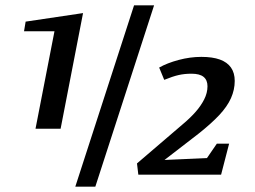

<svg xmlns="http://www.w3.org/2000/svg" viewBox="-20 -654 954 719"><path d="M262 45 482 -634H557L337 45ZM113 -172 184 -537H70L76 -573L291 -605L207 -172ZM498 0 493 -42 667 -191Q692 -212 712 -234.5Q732 -257 744.5 -281.5Q757 -306 757 -331Q757 -354 742.5 -366Q728 -378 697 -378Q671 -378 649 -373Q627 -368 595 -355L576 -401Q606 -418 649 -429.5Q692 -441 734 -441Q776 -441 803.5 -431Q831 -421 845 -401Q859 -381 859 -351Q859 -318 845 -286.5Q831 -255 801 -223Q771 -191 723 -153L596 -55L755 -62L792 -116H838L808 0Z"/></svg>

Font: Manuale SemiBold
Style: Italic
Weight: 600
Italic angle: -11°
Designer: Eduardo Tunni / Pablo Cosgaya
Foundry: Eduardo Tunni / Pablo Cosgaya
Version: Version 1.002